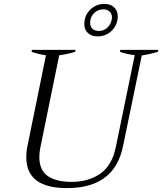

<svg xmlns="http://www.w3.org/2000/svg" viewBox="-20 -956 833 986"><path d="M413 -832Q413 -877 443.5 -906.5Q474 -936 516 -936Q548 -936 566.5 -918Q585 -900 585 -870Q585 -864 583 -852Q575 -815 547 -792Q519 -769 482 -769Q451 -769 432 -786Q413 -803 413 -832ZM553 -852Q555 -862 555 -866Q555 -885 543 -896.5Q531 -908 511 -908Q483 -908 463 -888.5Q443 -869 443 -839Q443 -819 455 -808Q467 -797 488 -797Q511 -797 529 -812Q547 -827 553 -852ZM115 -148Q115 -179 122 -211L216 -672Q172 -679 142 -690L144 -700H368L366 -690Q329 -678 284 -672L188 -202Q182 -174 182 -150Q182 -81 226 -51.5Q270 -22 348 -22Q435 -22 495.5 -64.5Q556 -107 575 -202L672 -673Q632 -677 596 -690L598 -700H793L791 -690Q752 -678 708 -671L613 -211Q591 -98 518.5 -44Q446 10 324 10Q115 10 115 -148Z"/></svg>

Font: Trirong Light
Style: Italic
Weight: 300
Italic angle: -12°
Designer: Katatrad Team
Foundry: CadsonDemak
Version: Version 1.001